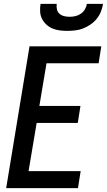

<svg xmlns="http://www.w3.org/2000/svg" viewBox="-20 -975 554 995"><path d="M12 0 133 -735H505L491 -647H221L184 -426H397L383 -338H170L128 -88H398L384 0ZM329 -815Q309 -815 289 -817.5Q269 -820 251.5 -827.5Q234 -835 220 -848Q206 -861 197.5 -878Q189 -895 188 -915Q187 -935 190 -955H274Q272 -940 275 -926.5Q278 -913 288 -904Q298 -895 312 -891.5Q326 -888 341 -888Q356 -888 371 -891.5Q386 -895 399 -904Q412 -913 420 -926.5Q428 -940 430 -955H514Q511 -935 503 -915Q495 -895 481.5 -878Q468 -861 449 -848Q430 -835 410.5 -827.5Q391 -820 370 -817.5Q349 -815 329 -815Z"/></svg>

Font: Iosevka Curly Semibold
Style: Italic
Weight: 600
Italic angle: -9°
Monospace: yes
Designer: Belleve Invis
Foundry: Belleve Invis
Version: Version 22.1.2; ttfautohint (v1.8.4)